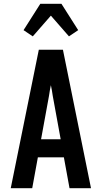

<svg xmlns="http://www.w3.org/2000/svg" viewBox="-20 -999 540 1019"><path d="M37 0 186 -735H314L463 0H349L319 -164H181L151 0ZM198 -260H302L260 -490Q258 -504 255.5 -518.5Q253 -533 250 -547Q247 -533 244.5 -518.5Q242 -504 240 -490ZM154 -806 105 -839 194 -979H306L395 -839L346 -806L250 -916Z"/></svg>

Font: Iosevka SS18
Style: Bold
Weight: 700
Monospace: yes
Designer: Belleve Invis
Foundry: Belleve Invis
Version: Version 25.1.1; ttfautohint (v1.8.4)